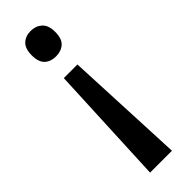

<svg xmlns="http://www.w3.org/2000/svg" viewBox="-247 -559 757 757"><g transform="rotate(-45 131.5 -180.0)"><path d="M197 -473Q197 -435 178.5 -418.5Q160 -402 131 -402Q102 -402 84 -418.5Q66 -435 66 -473Q66 -510 84 -527Q102 -544 131 -544Q159 -544 178 -527Q197 -510 197 -473ZM92 -320H168L191 184H69Z"/></g></svg>

Font: Noto Sans Gurmukhi UI SemiCondensed Medium
Style: Regular
Weight: 500
Width: 4
Designer: Jelle Bosma - Monotype Design Team
Foundry: Monotype Imaging Inc.
Version: Version 2.004; ttfautohint (v1.8.4.7-5d5b)